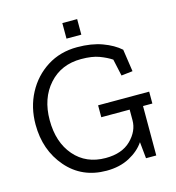

<svg xmlns="http://www.w3.org/2000/svg" viewBox="-118 -903 927 1013"><g transform="rotate(-15 345.5 -396.5)"><path d="M315 -718V-803H396V-718ZM664 -270H613V0H557L548 -90Q519 -47 465.5 -18.5Q412 10 340 10Q206 10 123 -86Q40 -182 40 -322Q40 -416 80.5 -492.5Q121 -569 192.5 -614.5Q264 -660 357 -660Q435 -660 493.5 -638.5Q552 -617 589 -584L607 -462L545 -455L525 -547Q498 -565 459.5 -579.5Q421 -594 361 -594Q252 -594 185 -519Q118 -444 118 -325Q118 -204 182 -130Q246 -56 353 -56Q442 -56 491 -104.5Q540 -153 540 -212V-270H385V-335H664Z"/></g></svg>

Font: Zilla Slab
Style: Regular
Weight: 400
Designer: Typotheque.com
Foundry: Typotheque type foundry
Version: Version 1.1; 2017; ttfautohint (v1.6)